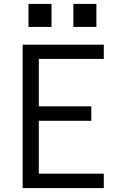

<svg xmlns="http://www.w3.org/2000/svg" viewBox="-20 -964 640 984"><path d="M96 0V-735H512V-662H179V-419H448V-345H179V-74H512V0ZM356 -826V-944H474V-826ZM126 -826V-944H244V-826Z"/></svg>

Font: Iosevka SS04 Extended
Style: Regular
Weight: 400
Width: 7
Monospace: yes
Designer: Belleve Invis
Foundry: Belleve Invis
Version: Version 19.0.0; ttfautohint (v1.8.4)